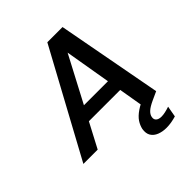

<svg xmlns="http://www.w3.org/2000/svg" viewBox="-265 -848 1205 1205"><g transform="rotate(-45 337.5 -245.5)"><path d="M-20 0 360 -700H495L626 0H500L404 -564L107 0ZM111 -165 159 -258H526L540 -165ZM509 209Q475 209 447 198Q419 187 405 164.5Q391 142 397 106Q403 79 419 55Q435 31 468.5 8Q502 -15 558 -37L609 -57L626 0L569 26Q530 44 512.5 60.5Q495 77 492 95Q488 115 500.5 126Q513 137 537 137Q552 137 570.5 133Q589 129 610 122L597 195Q577 201 554.5 205Q532 209 509 209Z"/></g></svg>

Font: DM Sans 20pt SemiBold
Style: Italic
Weight: 600
Italic angle: -10°
Version: Version 4.004;gftools[0.9.30]